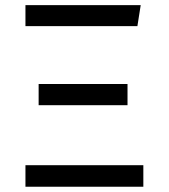

<svg xmlns="http://www.w3.org/2000/svg" viewBox="-20 -708 640 728"><path d="M523.5 -81.5V0H76.5V-81.5ZM463.5 -389.5V-309H126.5V-389.5ZM513.5 -688.5 501 -609H76.5V-688.5Z"/></svg>

Font: Fira Code Light
Style: Regular
Weight: 400
Monospace: yes
Version: Version 5.002